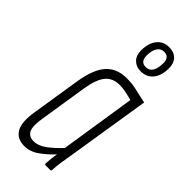

<svg xmlns="http://www.w3.org/2000/svg" viewBox="-231 -741 787 787"><g transform="rotate(45 163.0 -347.5)"><path d="M99 6Q58 6 39.5 -24.5Q21 -55 32 -123L66 -338Q79 -417 111.5 -452.5Q144 -488 200 -488Q234 -488 262 -481Q290 -474 321 -468L265 -116Q258 -75 254.5 -51.5Q251 -28 250 -6Q250 0 244 0H218Q212 0 212 -6Q213 -20 214.5 -35Q216 -50 219 -65Q193 -37 163 -15.5Q133 6 99 6ZM113 -35Q140 -35 167.5 -55.5Q195 -76 223 -106L274 -435Q256 -440 236.5 -444Q217 -448 199 -448Q160 -448 138 -422Q116 -396 106 -335L73 -125Q65 -77 75 -56Q85 -35 113 -35ZM220 -548Q194 -548 177.5 -564.5Q161 -581 161 -610Q161 -652 180.5 -676.5Q200 -701 234 -701Q262 -701 278 -684.5Q294 -668 294 -639Q294 -597 274.5 -572.5Q255 -548 220 -548ZM223 -575Q243 -575 253 -591.5Q263 -608 263 -637Q263 -673 232 -673Q213 -673 202.5 -656.5Q192 -640 192 -611Q192 -575 223 -575Z"/></g></svg>

Font: Sofia Sans Extra Condensed Light
Style: Italic
Weight: 300
Italic angle: -9°
Version: Version 4.100